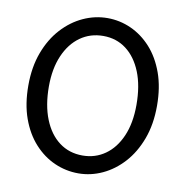

<svg xmlns="http://www.w3.org/2000/svg" viewBox="-82 -804 876 896"><g transform="rotate(10 356.5 -356.5)"><path d="M559.1 -349.1Q559.1 -439.5 533 -504.4Q506.8 -569.3 460.2 -604.5Q413.6 -639.6 351.6 -639.6Q290 -639.6 242.7 -606Q195.3 -572.3 168.5 -510.3Q141.6 -448.2 141.6 -363.8Q141.6 -274.9 167.7 -209.5Q193.8 -144 241 -108.6Q288.1 -73.2 351.6 -73.2Q411.6 -73.2 458.5 -106.2Q505.4 -139.2 532.2 -200.9Q559.1 -262.7 559.1 -349.1ZM654.3 -361.3Q654.3 -273.4 628.4 -204.1Q602.5 -134.8 558.8 -86.7Q515.1 -38.6 460.2 -13.2Q405.3 12.2 346.7 12.2Q287.6 12.2 233.6 -11.7Q179.7 -35.6 137.5 -82Q95.2 -128.4 70.8 -196Q46.4 -263.7 46.4 -351.6Q46.4 -439.5 72.3 -508.5Q98.1 -577.6 142.3 -626Q186.5 -674.3 241.9 -699.7Q297.4 -725.1 356.4 -725.1Q414.6 -725.1 468 -701.2Q521.5 -677.2 563.5 -630.9Q605.5 -584.5 629.9 -516.8Q654.3 -449.2 654.3 -361.3Z"/></g></svg>

Font: Kanchenjunga
Style: Regular
Weight: 400
Designer: Becca Hirsbrunner Spalinger
Foundry: SIL International
Version: Version 2.001